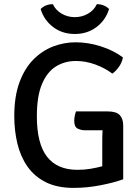

<svg xmlns="http://www.w3.org/2000/svg" viewBox="-20 -902 683 935"><path d="M478 -204Q478 -221 478.2 -237Q478.5 -253 479.5 -267.5H394.5Q375 -267.5 358.2 -275.8Q341.5 -284 341.5 -313.5Q341.5 -325 344 -337.2Q346.5 -349.5 350 -359.5H503.5Q546.5 -359.5 563.2 -341.5Q580 -323.5 580 -290.5V-29Q535 -12.5 469.2 0.2Q403.5 13 338.5 13Q258 13 202.5 -15Q147 -43 113.2 -91.8Q79.5 -140.5 64.5 -203.5Q49.5 -266.5 49.5 -336.5Q49.5 -432 74.5 -500.2Q99.5 -568.5 142.2 -611.8Q185 -655 238.2 -675.5Q291.5 -696 348 -696Q410 -696 472 -676Q534 -656 578.5 -622.5Q574.5 -598 558.8 -576Q543 -554 527 -543.5Q491.5 -570.5 444.5 -587.8Q397.5 -605 349.5 -605Q296 -605 253 -578.8Q210 -552.5 184.8 -493.5Q159.5 -434.5 159.5 -335.5Q159.5 -202.5 209 -138.8Q258.5 -75 357.5 -75Q391 -75 422 -80.2Q453 -85.5 478 -92.5ZM511 -858Q495 -804.5 450.2 -770.5Q405.5 -736.5 344.5 -736.5Q283 -736.5 238.5 -770.5Q194 -804.5 178 -858Q188.5 -869.5 204.8 -875.8Q221 -882 237.5 -881.5Q251 -852.5 280.2 -835.5Q309.5 -818.5 344.5 -818.5Q379.5 -818.5 408.8 -835.5Q438 -852.5 451.5 -881.5Q468 -882 484.2 -875.8Q500.5 -869.5 511 -858Z"/></svg>

Font: Signika SC
Style: Regular
Weight: 400
Designer: Anna Giedryś
Foundry: Anna Giedryś
Version: Version 2.000; ttfautohint (v1.8.3) -l 8 -r 50 -G 200 -x 9 -